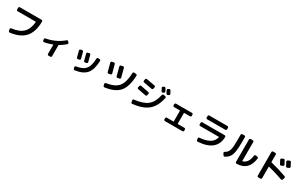

<svg xmlns="http://www.w3.org/2000/svg" viewBox="353 -3046 8295 5327"><g transform="rotate(30 4500.0 -382.0)"><path d="M155.3 -589.8Q140.6 -589.8 130.4 -600.1Q120.1 -610.4 120.1 -625V-680.7Q120.1 -695.3 129.9 -706.1Q139.6 -716.8 155.3 -716.8H850.6Q865.2 -716.8 876 -706.5Q886.7 -696.3 886.7 -680.7Q883.8 -348.6 731.4 -176.8Q579.1 -4.9 262.7 33.2Q248 35.2 235.4 25.9Q222.7 16.6 219.7 2L210 -51.8Q207 -65.4 214.8 -77.1Q222.7 -88.9 237.3 -89.8Q483.4 -119.1 602.5 -234.9Q721.7 -350.6 742.2 -584Q742.2 -589.8 738.3 -589.8Z M1178.7 -240.2 1171.9 -281.2Q1169.9 -294.9 1178.7 -307.6Q1187.5 -320.3 1201.2 -322.3Q1352.5 -348.6 1493.2 -415Q1633.8 -481.4 1737.3 -573.2Q1747.1 -583 1762.2 -582.5Q1777.3 -582 1786.1 -571.3L1812.5 -539.1Q1822.3 -528.3 1821.3 -513.2Q1820.3 -498 1808.6 -488.3Q1720.7 -410.2 1611.3 -348.6Q1607.4 -346.7 1607.4 -341.8V12.7Q1607.4 27.3 1597.2 38.1Q1586.9 48.8 1572.3 48.8H1512.7Q1498 48.8 1487.8 38.6Q1477.5 28.3 1477.5 12.7V-281.2Q1477.5 -286.1 1473.6 -284.2Q1348.6 -234.4 1218.8 -210.9Q1205.1 -209 1192.9 -217.8Q1180.7 -226.6 1178.7 -240.2Z M2791 -577.1Q2805.7 -576.2 2816.4 -564.5Q2827.1 -552.7 2826.2 -538.1Q2817.4 -255.9 2706.5 -126Q2595.7 3.9 2343.8 38.1Q2329.1 40 2316.9 31.2Q2304.7 22.5 2301.8 6.8L2293 -35.2Q2290 -48.8 2297.9 -60.5Q2305.7 -72.3 2320.3 -74.2Q2461.9 -95.7 2542.5 -145.5Q2623 -195.3 2661.6 -290Q2700.2 -384.8 2706.1 -545.9Q2707 -559.6 2717.3 -569.8Q2727.5 -580.1 2742.2 -579.1ZM2224.6 -299.8Q2196.3 -415 2173.8 -499Q2169.9 -512.7 2177.2 -525.4Q2184.6 -538.1 2199.2 -541L2243.2 -551.8Q2256.8 -554.7 2270 -547.4Q2283.2 -540 2287.1 -526.4Q2309.6 -451.2 2340.8 -327.1Q2344.7 -313.5 2336.9 -300.8Q2329.1 -288.1 2315.4 -285.2L2267.6 -274.4Q2253.9 -271.5 2241.2 -278.8Q2228.5 -286.1 2224.6 -299.8ZM2486.3 -293Q2472.7 -290 2460 -297.4Q2447.3 -304.7 2443.4 -319.3Q2423.8 -402.3 2388.7 -525.4Q2384.8 -539.1 2392.6 -551.8Q2400.4 -564.5 2414.1 -567.4L2460.9 -578.1Q2475.6 -581.1 2488.3 -573.2Q2501 -565.4 2504.9 -550.8Q2535.2 -443.4 2558.6 -346.7Q2562.5 -333 2554.7 -319.8Q2546.9 -306.6 2533.2 -303.7Z M3870.1 -727.5Q3884.8 -726.6 3895.5 -716.3Q3906.2 -706.1 3905.3 -691.4Q3894.5 -335 3755.9 -171.4Q3617.2 -7.8 3298.8 35.2Q3284.2 37.1 3271.5 28.3Q3258.8 19.5 3255.9 4.9L3245.1 -48.8Q3242.2 -62.5 3250.5 -74.2Q3258.8 -85.9 3274.4 -87.9Q3458 -116.2 3561.5 -180.7Q3665 -245.1 3714.4 -367.2Q3763.7 -489.3 3771.5 -698.2Q3772.5 -711.9 3783.2 -722.7Q3793.9 -733.4 3807.6 -732.4ZM3164.1 -377Q3127 -526.4 3094.7 -641.6Q3090.8 -655.3 3098.6 -668Q3106.4 -680.7 3120.1 -683.6L3177.7 -696.3Q3191.4 -699.2 3204.6 -691.4Q3217.8 -683.6 3221.7 -669.9Q3262.7 -527.3 3293.9 -404.3Q3297.9 -390.6 3290 -378.4Q3282.2 -366.2 3267.6 -363.3L3207 -349.6Q3193.4 -346.7 3180.7 -355Q3168 -363.3 3164.1 -377ZM3480.5 -373Q3466.8 -370.1 3454.1 -377.9Q3441.4 -385.7 3437.5 -400.4Q3400.4 -549.8 3365.2 -674.8Q3361.3 -688.5 3368.7 -701.2Q3376 -713.9 3389.6 -716.8L3451.2 -730.5Q3464.8 -733.4 3478 -725.6Q3491.2 -717.8 3495.1 -704.1Q3531.2 -574.2 3567.4 -427.7Q3571.3 -414.1 3563 -401.9Q3554.7 -389.6 3541 -386.7Z M4881.8 -596.7Q4895.5 -594.7 4904.3 -583Q4913.1 -571.3 4910.2 -556.6Q4849.6 -266.6 4683.1 -127Q4516.6 12.7 4195.3 46.9Q4180.7 48.8 4168.5 39.6Q4156.2 30.3 4154.3 14.6L4143.6 -42Q4141.6 -55.7 4150.4 -66.9Q4159.2 -78.1 4172.9 -80.1Q4456.1 -109.4 4593.8 -220.7Q4731.4 -332 4783.2 -577.1Q4786.1 -590.8 4797.9 -600.1Q4809.6 -609.4 4825.2 -607.4ZM4726.6 -808.6Q4739.3 -815.4 4753.4 -811.5Q4767.6 -807.6 4775.4 -794.9Q4805.7 -739.3 4819.3 -710Q4826.2 -697.3 4821.3 -683.1Q4816.4 -668.9 4802.7 -663.1L4773.4 -648.4Q4759.8 -642.6 4746.1 -647Q4732.4 -651.4 4724.6 -664.1Q4719.7 -672.9 4711.4 -689.9Q4703.1 -707 4696.3 -721.2Q4689.5 -735.4 4681.6 -747.1Q4674.8 -759.8 4679.2 -773.4Q4683.6 -787.1 4697.3 -793.9ZM4878.9 -824.2Q4892.6 -831.1 4906.7 -826.7Q4920.9 -822.3 4927.7 -808.6L4972.7 -721.7Q4979.5 -708 4975.1 -694.8Q4970.7 -681.6 4957 -674.8L4924.8 -659.2Q4911.1 -652.3 4897 -657.2Q4882.8 -662.1 4876 -675.8Q4862.3 -704.1 4832 -759.8Q4825.2 -772.5 4829.6 -786.6Q4834 -800.8 4846.7 -807.6ZM4132.8 -391.6Q4119.1 -393.6 4110.8 -406.2Q4102.5 -418.9 4106.4 -432.6L4116.2 -482.4Q4119.1 -496.1 4131.3 -504.4Q4143.6 -512.7 4158.2 -510.7Q4278.3 -489.3 4418 -460.9Q4431.6 -458 4440.4 -445.3Q4449.2 -432.6 4446.3 -418.9L4435.5 -370.1Q4432.6 -356.4 4420.4 -347.7Q4408.2 -338.9 4393.6 -341.8Q4260.7 -368.2 4132.8 -391.6ZM4180.7 -633.8Q4167 -635.7 4158.2 -648.4Q4149.4 -661.1 4152.3 -674.8L4162.1 -724.6Q4165 -738.3 4177.7 -747.1Q4190.4 -755.9 4204.1 -753.9Q4373 -724.6 4474.6 -704.1Q4488.3 -701.2 4497.1 -688.5Q4505.9 -675.8 4502.9 -662.1L4492.2 -611.3Q4489.3 -597.7 4476.6 -589.4Q4463.9 -581.1 4450.2 -584Q4335.9 -606.4 4180.7 -633.8Z M5219.7 5.9Q5205.1 5.9 5194.3 -4.4Q5183.6 -14.6 5183.6 -30.3V-67.4Q5183.6 -82 5194.3 -92.3Q5205.1 -102.5 5219.7 -102.5H5431.6Q5436.5 -102.5 5436.5 -108.4V-452.1Q5436.5 -457 5431.6 -457H5244.1Q5229.5 -457 5218.8 -467.3Q5208 -477.5 5208 -493.2V-530.3Q5208 -544.9 5218.3 -555.7Q5228.5 -566.4 5244.1 -566.4H5755.9Q5770.5 -566.4 5781.2 -555.7Q5792 -544.9 5792 -530.3V-493.2Q5792 -478.5 5781.7 -467.8Q5771.5 -457 5755.9 -457H5568.4Q5563.5 -457 5563.5 -452.1V-108.4Q5563.5 -103.5 5568.4 -102.5H5780.3Q5794.9 -102.5 5805.7 -92.3Q5816.4 -82 5816.4 -67.4V-30.3Q5816.4 -15.6 5805.7 -4.9Q5794.9 5.9 5780.3 5.9Z M6134.8 -363.3Q6120.1 -363.3 6109.9 -373.5Q6099.6 -383.8 6099.6 -399.4V-448.2Q6099.6 -462.9 6109.9 -473.1Q6120.1 -483.4 6134.8 -483.4H6852.5Q6867.2 -483.4 6877.4 -472.7Q6887.7 -461.9 6887.7 -447.3Q6883.8 -221.7 6737.8 -97.7Q6591.8 26.4 6294.9 47.9Q6280.3 48.8 6268.1 39.6Q6255.9 30.3 6253.9 14.6L6246.1 -35.2Q6244.1 -48.8 6252.4 -60.1Q6260.7 -71.3 6275.4 -72.3Q6475.6 -86.9 6592.8 -155.3Q6710 -223.6 6741.2 -359.4Q6743.2 -363.3 6737.3 -363.3ZM6209 -743.2H6791Q6805.7 -743.2 6816.4 -732.9Q6827.1 -722.7 6827.1 -708V-659.2Q6827.1 -644.5 6816.4 -633.8Q6805.7 -623 6791 -623H6209Q6194.3 -623 6183.6 -633.3Q6172.9 -643.6 6172.9 -659.2V-708Q6172.9 -722.7 6183.6 -732.9Q6194.3 -743.2 6209 -743.2Z M7529.3 37.1Q7514.6 37.1 7503.9 26.4Q7493.2 15.6 7493.2 1V-717.8Q7493.2 -732.4 7503.4 -742.7Q7513.7 -752.9 7529.3 -752.9H7595.7Q7610.4 -752.9 7621.1 -743.2Q7631.8 -733.4 7631.8 -717.8V-108.4Q7631.8 -102.5 7636.7 -103.5Q7724.6 -127.9 7773.4 -198.2Q7822.3 -268.6 7838.9 -398.4Q7840.8 -413.1 7852.5 -421.9Q7864.3 -430.7 7877.9 -428.7L7934.6 -420.9Q7949.2 -418.9 7958.5 -407.7Q7967.8 -396.5 7965.8 -380.9Q7914.1 31.2 7529.3 37.1ZM7101.6 16.6 7068.4 -37.1Q7060.5 -48.8 7064 -62.5Q7067.4 -76.2 7080.1 -83Q7127.9 -111.3 7154.8 -139.6Q7181.6 -168 7198.7 -222.2Q7215.8 -276.4 7221.2 -349.6Q7226.6 -422.9 7226.6 -549.8V-717.8Q7226.6 -732.4 7236.8 -742.7Q7247.1 -752.9 7261.7 -752.9H7328.1Q7342.8 -752.9 7353 -743.2Q7363.3 -733.4 7363.3 -717.8V-549.8Q7363.3 -358.4 7343.8 -248.5Q7324.2 -138.7 7280.8 -76.7Q7237.3 -14.6 7153.3 30.3Q7139.6 37.1 7124.5 33.2Q7109.4 29.3 7101.6 16.6Z M8636.7 -718.8Q8667 -664.1 8697.3 -605.5Q8704.1 -592.8 8699.2 -578.6Q8694.3 -564.5 8680.7 -557.6L8631.8 -535.2Q8619.1 -529.3 8605.5 -533.2Q8591.8 -537.1 8585 -549.8Q8583 -552.7 8524.4 -663.1Q8517.6 -675.8 8522 -689Q8526.4 -702.1 8539.1 -709L8587.9 -734.4Q8601.6 -741.2 8615.7 -736.3Q8629.9 -731.4 8636.7 -718.8ZM8762.7 -774.4Q8775.4 -781.2 8790 -777.3Q8804.7 -773.4 8811.5 -759.8Q8823.2 -737.3 8845.2 -695.8Q8867.2 -654.3 8874 -641.1Q8880.9 -627.9 8876 -614.3Q8871.1 -600.6 8858.4 -594.7L8806.6 -570.3Q8793.9 -564.5 8779.8 -568.8Q8765.6 -573.2 8758.8 -585.9Q8727.5 -644.5 8697.3 -701.2Q8690.4 -713.9 8694.8 -727.5Q8699.2 -741.2 8711.9 -748ZM8242.2 63.5Q8227.5 63.5 8217.3 53.2Q8207 43 8207 28.3V-727.5Q8207 -742.2 8216.8 -752.4Q8226.6 -762.7 8242.2 -762.7H8310.5Q8325.2 -762.7 8335.9 -752.9Q8346.7 -743.2 8346.7 -727.5V-488.3Q8346.7 -483.4 8351.6 -481.4Q8597.7 -421.9 8858.4 -329.1Q8872.1 -324.2 8878.4 -310.5Q8884.8 -296.9 8879.9 -283.2L8860.4 -223.6Q8856.4 -210 8842.8 -204.1Q8829.1 -198.2 8815.4 -203.1Q8588.9 -284.2 8351.6 -343.8Q8346.7 -345.7 8346.7 -340.8V28.3Q8346.7 43 8336.4 53.2Q8326.2 63.5 8310.5 63.5Z"/></g></svg>

Font: Rounded-L Mgen+ 1m bold
Style: Bold
Weight: 700
Designer: [Source Han Sans]
Ryoko NISHIZUKA  (kana & ideographs); Paul D. Hunt (Latin, Greek & Cyrillic); Wenlong ZHANG  (bopomofo
Version: Version 1.059.20150602